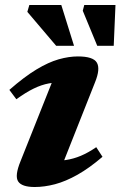

<svg xmlns="http://www.w3.org/2000/svg" viewBox="-20 -736 482 769"><path d="M62.5 -91 206.5 -452.5 241 -406Q206.5 -407.5 176.2 -402Q146 -396.5 114.8 -381.2Q83.5 -366 45.5 -338.5L17.5 -376Q77.5 -428.5 126 -457.8Q174.5 -487 215.2 -498.5Q256 -510 292 -510Q353.5 -510 368 -485Q382.5 -460 360.5 -406L216.5 -42.5L176.5 -93Q212.5 -90.5 243.2 -95Q274 -99.5 303.8 -112Q333.5 -124.5 365.5 -146.5L390.5 -108Q338 -63 290.5 -36.2Q243 -9.5 200.5 1.8Q158 13 119 13Q67.5 13 52.8 -9.2Q38 -31.5 62.5 -91ZM276.5 -552.5H205L89.5 -688.5L97.5 -716H225.5ZM435.5 -552.5H369.5L311.5 -693L317.5 -716H442.5Z"/></svg>

Font: Newsreader 9pt
Style: Bold Italic
Weight: 700
Italic angle: -17°
Designer: Hugues Gentile
Foundry: Production Type
Version: Version 1.003